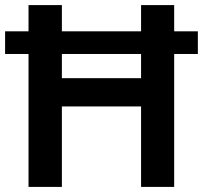

<svg xmlns="http://www.w3.org/2000/svg" viewBox="-20 -734 797 754"><path d="M92 0V-522H0V-611H92V-714H223V-611H534V-714H664V-611H757V-522H664V0H534V-316H223V0ZM223 -427H534V-522H223Z"/></svg>

Font: Noto Sans Kawi SemiBold
Style: Regular
Weight: 600
Designer: Fadhl Haqq
Version: Version 1.000